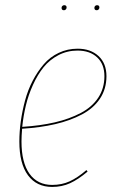

<svg xmlns="http://www.w3.org/2000/svg" viewBox="-20 -717 462 746"><path d="M228.5 -677.2Q219.2 -677.2 219.2 -686.5Q219.2 -690.9 222.2 -693.8Q225.1 -696.8 229.5 -696.8Q238.8 -696.8 238.8 -688Q238.8 -683.6 235.8 -680.4Q232.9 -677.2 228.5 -677.2ZM356 -677.2Q346.7 -677.2 346.7 -686.5Q346.7 -690.9 349.6 -693.8Q352.5 -696.8 356.9 -696.8Q366.2 -696.8 366.2 -688Q366.2 -683.6 363.3 -680.4Q360.4 -677.2 356 -677.2ZM393.6 -420.9Q393.6 -371.6 368.4 -333.7Q343.3 -295.9 297.6 -272Q252 -248 194.3 -234.6Q136.7 -221.2 65.9 -216.8Q63.5 -188.5 63.5 -167.5Q63.5 -85 94.7 -41.7Q126 1.5 182.6 1.5Q220.2 1.5 250.7 -12.5Q281.2 -26.4 315.9 -56.2L320.3 -50.3Q283.7 -19.5 252.2 -5.1Q220.7 9.3 182.6 9.3Q122.1 9.3 88.6 -36.1Q55.2 -81.5 55.2 -167Q55.2 -205.6 60.8 -245.6Q66.4 -285.6 77.4 -326.7Q88.4 -367.7 107.2 -403.6Q126 -439.5 150.1 -467.5Q174.3 -495.6 208.3 -511.7Q242.2 -527.8 281.7 -527.8Q332 -527.8 362.8 -499.3Q393.6 -470.7 393.6 -420.9ZM281.2 -520.5Q241.2 -520.5 207 -502.7Q172.9 -484.9 149.4 -455.8Q126 -426.8 108.2 -387.5Q90.3 -348.1 80.6 -307.6Q70.8 -267.1 66.4 -224.1Q136.7 -228.5 193.4 -241.7Q250 -254.9 293.9 -278.1Q337.9 -301.3 361.8 -337.6Q385.7 -374 385.7 -420.9Q385.7 -467.8 357.4 -494.1Q329.1 -520.5 281.2 -520.5Z"/></svg>

Font: Fira Sans Compressed Eight
Style: Italic
Weight: 100
Width: 3
Italic angle: -8°
Designer: Carrois Corporate & Edenspiekermann AG
Foundry: Carrois Corporate GbR & Edenspiekermann AG
Version: Version 4.203;PS 004.203;hotconv 1.0.88;makeotf.lib2.5.64775